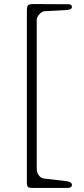

<svg xmlns="http://www.w3.org/2000/svg" viewBox="-20 -722 413 942"><path d="M307.1 -672.9 199.2 -667Q187 -667 173.3 -652.3Q159.7 -637.7 160.2 -624V105Q160.2 125 170.9 138.7Q181.6 152.3 194.8 153.8L307.1 167Q333 170.9 333 185.5Q333 200.2 307.1 200.2H143.1Q124 200.2 118.2 196.3Q112.3 192.4 111.8 174.8V-668Q112.3 -692.4 118.2 -697.3Q124 -702.1 149.9 -702.1L314.9 -701.2Q333 -701.2 333 -688Q333 -674.8 307.1 -672.9Z"/></svg>

Font: EBGaramond
Style: Regular
Weight: 400
Version: Version 000.012g